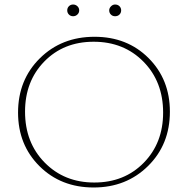

<svg xmlns="http://www.w3.org/2000/svg" viewBox="-20 -826 833 851"><path d="M323 -761.5Q315 -754 304 -754Q293 -754 285.5 -761.5Q278 -769 278 -780Q278 -791 285.5 -798.5Q293 -806 304 -806Q315 -806 323 -798.5Q331 -791 331 -780Q331 -769 323 -761.5ZM490 -754Q479 -754 471.5 -761.5Q464 -769 464 -780Q464 -790 472 -798Q480 -806 490 -806Q502 -806 509.5 -798.5Q517 -791 517 -780Q517 -769 509.5 -761.5Q502 -754 490 -754ZM60 -327Q60 -472 156.5 -567.5Q253 -663 399 -663Q544 -663 638.5 -568.5Q733 -474 733 -331Q733 -186 636.5 -90.5Q540 5 395 5Q250 5 155 -89.5Q60 -184 60 -327ZM703 -327Q703 -464 616 -552.5Q529 -641 395 -641Q262 -641 176.5 -553.5Q91 -466 91 -331Q91 -194 178 -105.5Q265 -17 398 -17Q531 -17 617 -104.5Q703 -192 703 -327Z"/></svg>

Font: EauTestInfant Extralight
Style: Regular
Weight: 250
Designer: Christian Thalmann (Catharsis Fonts)
Version: Version 0.001;PS 000.001;hotconv 1.0.88;makeotf.lib2.5.64775